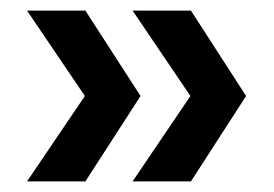

<svg xmlns="http://www.w3.org/2000/svg" viewBox="-20 -423 516 362"><path d="M230 -81 339 -242 230 -403H340L444 -242L340 -81ZM31 -81 140 -242 31 -403H141L245 -242L141 -81Z"/></svg>

Font: Outfit Medium
Style: Regular
Weight: 500
Designer: Rodrigo Fuenzalida
Foundry: fragTYPE
Version: Version 1.100; ttfautohint (v1.8.4.7-5d5b);gftools[0.9.27]